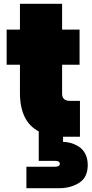

<svg xmlns="http://www.w3.org/2000/svg" viewBox="-20 -720 482 1011"><path d="M85 -231V-379H15V-564H85V-700H307V-564H399V-379H307V-227Q307 -189 348 -189H401V0H317H312V27Q332 27 353 33Q374 39 395 52Q416 65 429 90Q442 115 442 149Q442 214 397 242.5Q352 271 292 271H119V158H269Q295 158 295 142Q295 127 269 127H184V-28Q85 -80 85 -231Z"/></svg>

Font: Poppins Black
Style: Regular
Weight: 900
Designer: Ninad Kale (Devanagari), Jonny Pinhorn (Latin)
Foundry: Indian Type Foundry
Version: Version 3.200;PS 1.000;hotconv 16.6.54;makeotf.lib2.5.65590